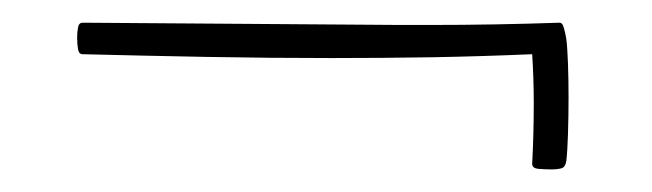

<svg xmlns="http://www.w3.org/2000/svg" viewBox="-20 -276 577 170"><path d="M53.2 -228Q49.8 -228 49.1 -232.4Q48.3 -236.8 48.3 -242.7Q48.3 -247.6 49.1 -251.7Q49.8 -255.9 53.2 -255.9L335 -253.9H359.9Q389.2 -253.9 417.7 -254.4Q446.3 -254.9 475.6 -255.9Q478 -255.9 479.2 -251.5Q480.5 -247.1 481.4 -241.7Q482.4 -233.9 482.9 -219.7Q483.4 -205.6 483.4 -189.9Q483.4 -172.9 482.9 -157.2Q482.4 -141.6 481.4 -133.3Q480.5 -127.9 477.1 -127Q473.6 -126 468.3 -126Q462.4 -126 456.8 -126.5Q451.2 -127 451.2 -130.9Q452.6 -157.2 452.6 -184.6Q452.6 -206.1 451.2 -228Q406.7 -226.1 362.3 -225.3Q317.9 -224.6 273.4 -224.6Q218.3 -224.6 163.6 -225.6Q108.9 -226.6 53.2 -228Z"/></svg>

Font: IM FELL French Canon SC
Style: Regular
Weight: 400
Designer: Igino Marini
Foundry: Igino Marini
Version: 3.00